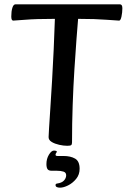

<svg xmlns="http://www.w3.org/2000/svg" viewBox="-20 -659 584 885"><path d="M290 13Q273 13 253 8.5Q233 4 218.5 -4.5Q204 -13 204 -27Q204 -31 206 -66.5Q208 -102 212 -159.5Q216 -217 220 -287.5Q224 -358 227.5 -431.5Q231 -505 233 -572H227Q145 -572 97 -568Q49 -564 41 -564Q32 -564 32 -583Q32 -607 37 -623Q42 -639 51 -639H533Q544 -639 544 -621Q544 -602 540 -583Q536 -564 529 -564Q521 -564 469.5 -568Q418 -572 345 -572H340Q337 -538 332.5 -477.5Q328 -417 323 -339.5Q318 -262 315 -175.5Q312 -89 312 -3Q312 6 308.5 9.5Q305 13 290 13ZM257 206Q236 206 236 194Q236 188 243 187Q265 184 275 173Q285 162 285 149Q285 136 272.5 132Q260 128 241 128H218Q204 128 199 120.5Q194 113 194 97Q194 73 205.5 54Q217 35 229 35Q232 35 237 36Q242 37 242 40Q242 42 239 46Q236 50 236 54Q236 60 245 60H273Q305 60 326 72Q347 84 347 119Q347 146 331 165.5Q315 185 294 195.5Q273 206 257 206Z"/></svg>

Font: BriemHand
Style: Regular
Weight: 400
Designer: Gunnlaugur SE Briem, Eben Sorkin
Foundry: Sorkin Type
Version: Version 1.001; ttfautohint (v1.8.4.7-5d5b)